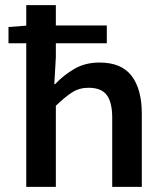

<svg xmlns="http://www.w3.org/2000/svg" viewBox="-20 -726 640 746"><path d="M82 0V-706H197V-504L191 -399H194Q227 -434 269 -458.5Q311 -483 367 -483Q452 -483 491.5 -431Q531 -379 531 -284V0H416V-269Q416 -328 395 -356.5Q374 -385 324 -385Q288 -385 260 -367Q232 -349 197 -315V0ZM13 -558V-621L90 -627H395V-558Z"/></svg>

Font: Source Code Pro ExtraLight SemiBold
Style: Regular
Weight: 600
Monospace: yes
Version: Version 1.018;hotconv 1.0.116;makeotfexe 2.5.65601